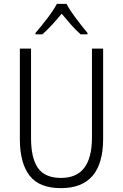

<svg xmlns="http://www.w3.org/2000/svg" viewBox="-20 -966 640 996"><path d="M200 -788Q225 -810 251 -838.5Q277 -867 300 -895Q322 -868 347 -839.5Q372 -811 398 -788H434V-795Q403 -832 372 -873.5Q341 -915 325 -946H275Q259 -915 227 -873Q195 -831 164 -795V-788ZM515 -246V-714H457V-252Q457 -43 297 -43Q213 -43 177 -94.5Q141 -146 141 -249V-714H83V-245Q83 -120 133.5 -55Q184 10 296 10Q515 10 515 -246Z"/></svg>

Font: Noto Sans Mono UI Light
Style: Regular
Weight: 300
Designer: Monotype Design team
Foundry: Monotype Imaging Inc.
Version: 1.000